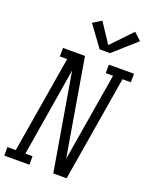

<svg xmlns="http://www.w3.org/2000/svg" viewBox="-206 -1070 920 1164"><g transform="rotate(20 254.5 -488.5)"><path d="M-30 0V-55H24L128 -680H81V-735H223L329 -110L424 -680H377V-735H539V-680H485L372 0H286L180 -625L86 -55H132V0ZM293 -803 194 -938 249 -972 333 -845 459 -977 506 -933 360 -803Z"/></g></svg>

Font: Iosevka Curly Slab LtObl
Style: Regular
Weight: 300
Italic angle: -9°
Monospace: yes
Designer: Belleve Invis
Foundry: Belleve Invis
Version: Version 11.0.0; ttfautohint (v1.8.3)